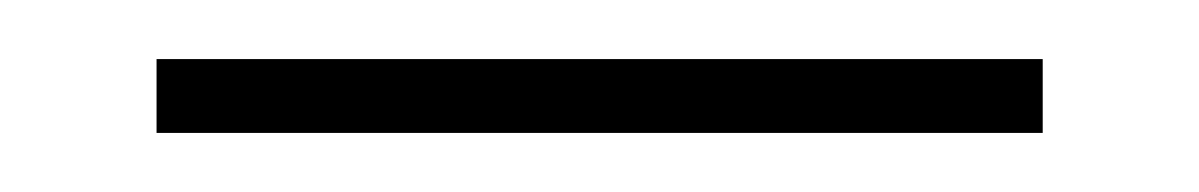

<svg xmlns="http://www.w3.org/2000/svg" viewBox="-20 -255 406 65"><path d="M33 -210V-235H333V-210Z"/></svg>

Font: Ysabeau Office Thin
Style: Regular
Weight: 250
Designer: Christian Thalmann (Catharsis Fonts)
Version: Version 2.001;gftools[0.9.30]; featfreeze: tnum,lnum,ss02